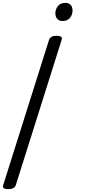

<svg xmlns="http://www.w3.org/2000/svg" viewBox="-133 -535 645 1342"><path d="M263 -285Q307 -285 298 -257L-23 760Q-27 773 -40.5 780Q-54 787 -76 787Q-120 787 -111 760L210 -257Q215 -271 228 -278Q241 -285 263 -285ZM325 -515Q346 -515 359.5 -502Q373 -489 374 -463Q375 -436 357.5 -412Q340 -388 303 -388Q282 -388 268.5 -401.5Q255 -415 254 -440Q253 -467 270.5 -491Q288 -515 325 -515Z"/></svg>

Font: Playwrite NL
Style: Regular
Weight: 400
Designer: Veronika Burian, José Scaglione
Foundry: TypeTogether
Version: Version 1.002